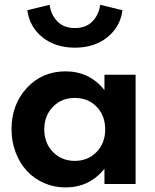

<svg xmlns="http://www.w3.org/2000/svg" viewBox="-20 -784 662 818"><path d="M29.1 -233.2Q29.1 -338.6 94.3 -409.3Q159.5 -480 259.5 -480Q360.9 -480 425 -400.5V-465.5H557.7V0H425V-65Q360.9 14.5 259.5 14.5Q210 14.5 167 -4.5Q124.1 -23.6 93.9 -56.6Q63.6 -89.5 46.4 -135.5Q29.1 -181.4 29.1 -233.2ZM298.6 -366.8Q242.3 -366.8 205.5 -328.9Q168.6 -290.9 168.6 -232.7Q168.6 -174.5 205.5 -136.6Q242.3 -98.6 298.6 -98.6Q355 -98.6 391.6 -136.6Q428.2 -174.5 428.2 -232.7Q428.2 -291.4 391.8 -329.1Q355.5 -366.8 298.6 -366.8ZM96.4 -740.5 191.4 -763.6Q196.8 -721.4 224.3 -693Q251.8 -664.5 299.1 -664.5Q346.4 -664.5 373.9 -693Q401.4 -721.4 406.8 -763.6L501.8 -740.5Q492.3 -669.1 437 -625Q381.8 -580.9 299.1 -580.9Q216.4 -580.9 161.1 -625Q105.9 -669.1 96.4 -740.5Z"/></svg>

Font: Spartan MB
Style: Bold
Weight: 700
Designer: Matt Bailey, Mirko Velimirovic
Foundry: Matt Bailey
Version: Version 1.005